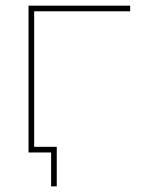

<svg xmlns="http://www.w3.org/2000/svg" viewBox="-20 -540 532 680"><path d="M101 -20H181V120H161V0H101H91H81V-520H441V-500H101Z"/></svg>

Font: Mplus 1p Thin
Style: Regular
Weight: 250
Version: Version 1.061